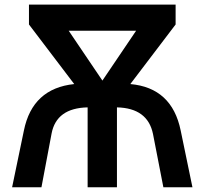

<svg xmlns="http://www.w3.org/2000/svg" viewBox="-20 -792 864 812"><path d="M31.2 0 81.1 -240.2Q117.2 -418 293.9 -436.5L102.5 -688.5V-772.5H722.7V-688.5L531.2 -436.5Q707 -420.9 744.1 -240.2L793.9 0H670.9L627 -225.6Q604.5 -335 474.6 -337.9V0H350.6V-337.9Q218.8 -335 198.2 -227.5L155.3 0ZM270.5 -662.1 413.1 -451.2 555.7 -662.1Z"/></svg>

Font: Gothic A1
Style: Bold
Weight: 700
Version: Version 2.50